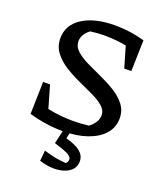

<svg xmlns="http://www.w3.org/2000/svg" viewBox="-159 -764 934 1096"><g transform="rotate(20 308.0 -216.0)"><path d="M273 10Q174 10 68 -20L73 -216H115L154 -81Q230 -65 308 -65Q332 -65 355.5 -66.5Q379 -68 404 -71Q423 -84 437.5 -105.5Q452 -127 452 -150Q452 -181 425.5 -204Q399 -227 356.5 -247Q314 -267 266.5 -288.5Q219 -310 176.5 -337Q134 -364 107 -400Q80 -436 80 -485Q80 -566 153.5 -613Q227 -660 351 -660Q443 -660 530 -635L525 -446H482L445 -573Q378 -585 312 -585Q270 -585 227 -579Q207 -565 195 -545.5Q183 -526 183 -504Q183 -471 210 -446.5Q237 -422 279 -401.5Q321 -381 369 -359.5Q417 -338 459 -312Q501 -286 528 -251.5Q555 -217 555 -169Q555 -114 519.5 -74Q484 -34 420.5 -12Q357 10 273 10ZM280 -15H320L308 41Q370 58 397.5 81.5Q425 105 425 139Q425 177 395.5 200Q366 223 317 227Q268 231 211 213L217 149Q253 160 285 166.5Q317 173 352 175Q365 166 365 149Q365 134 343 121.5Q321 109 256 89Z"/></g></svg>

Font: Piazzolla Medium
Style: Regular
Weight: 500
Designer: Juan Pablo del Peral
Foundry: Huerta Tipografica
Version: Version 1.330